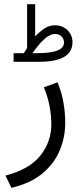

<svg xmlns="http://www.w3.org/2000/svg" viewBox="-20 -634 396 917"><path d="M93.8 -379.9Q98.1 -386.2 102.1 -392.8Q106 -399.4 109.4 -404.3V-613.8H147.9V-460Q168.5 -481.9 191.7 -497.6Q214.8 -513.2 241.2 -513.2Q278.8 -513.2 302.5 -490Q326.2 -466.8 326.2 -431.6Q325.2 -338.9 167 -338.9H44.9V-379.9ZM166.5 -380.4Q285.6 -381.3 285.6 -430.2Q285.6 -447.8 274.2 -459.7Q262.7 -471.7 243.7 -471.7Q217.3 -471.7 189.5 -445.3Q161.6 -418.9 134.8 -379.4ZM254.9 -240.7Q274.4 -193.4 283 -144.5Q291.5 -95.7 291.5 -47.9Q291.5 21.5 265.1 84.7Q238.8 147.9 182.1 194.8Q125.5 241.7 34.7 263.2L5.9 204.6Q121.6 174.3 173.3 108.4Q225.1 42.5 225.1 -40Q225.1 -81.5 216.8 -126.5Q208.5 -171.4 189.5 -217.3Z"/></svg>

Font: Vazir Light FD-WOL
Style: Light-FD-WOL
Weight: 300
Designer: Saber Rastikerdar
Foundry: Saber Rastikerdar
Version: Version 30.1.0